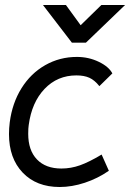

<svg xmlns="http://www.w3.org/2000/svg" viewBox="-20 -742 531 769"><path d="M16 -205Q16 -228 19 -252Q29 -329 66 -388.5Q103 -448 161 -481Q219 -514 288 -514Q335 -514 375.5 -494.5Q416 -475 430 -448L378 -397Q359 -421 338 -430.5Q317 -440 286 -440Q210 -440 158.5 -386Q107 -332 95 -241Q93 -229 93 -206Q93 -140 128 -103.5Q163 -67 226 -67Q264 -67 300.5 -80Q337 -93 387 -123L416 -58Q371 -27 319.5 -10Q268 7 219 7Q126 7 71 -50.5Q16 -108 16 -205ZM152 -722H244L303 -641L386 -722H481L324 -571H268Z"/></svg>

Font: Bellota Text
Style: Bold Italic
Weight: 700
Italic angle: -7.5°
Designer: Kemie Guaida
Foundry: Kemie Guaida
Version: Version 4.001